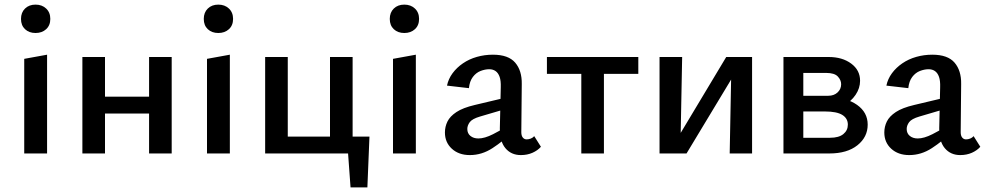

<svg xmlns="http://www.w3.org/2000/svg" viewBox="-20 -665 4270 832"><path d="M85 0V-410L184 -428V0ZM134 -522Q106 -522 88.5 -538.5Q71 -555 71 -583Q71 -611 88.5 -628Q106 -645 134 -645Q162 -645 180 -628Q198 -611 198 -583Q198 -555 180 -538.5Q162 -522 134 -522Z M626 0V-418H724V0ZM337 0V-418H435V0ZM384 -173V-246H677V-173Z M877 0V-410L976 -428V0ZM926 -522Q898 -522 880.5 -538.5Q863 -555 863 -583Q863 -611 880.5 -628Q898 -645 926 -645Q954 -645 972 -628Q990 -611 990 -583Q990 -555 972 -538.5Q954 -522 926 -522Z M1410 0V-418H1508V0ZM1176 0V-73H1461V0ZM1129 0V-418H1227V0ZM1455 0V-73H1581L1539 0ZM1499 147 1483 -73H1581L1572 147Z M1683 0V-410L1782 -428V0ZM1732 -522Q1704 -522 1686.5 -538.5Q1669 -555 1669 -583Q1669 -611 1686.5 -628Q1704 -645 1732 -645Q1760 -645 1778 -628Q1796 -611 1796 -583Q1796 -555 1778 -538.5Q1760 -522 1732 -522Z M2237 7Q2195 7 2170 -23Q2145 -53 2146 -110L2150 -287Q2151 -315 2145 -332Q2139 -349 2127.5 -357Q2116 -365 2100 -365Q2082 -365 2062.5 -357.5Q2043 -350 2029 -331.5Q2015 -313 2012 -283L1917 -294Q1923 -323 1941 -347.5Q1959 -372 1986 -390.5Q2013 -409 2046.5 -418.5Q2080 -428 2116 -428Q2183 -428 2212.5 -393.5Q2242 -359 2241 -301L2239 -92Q2239 -77 2245.5 -69Q2252 -61 2262 -61Q2271 -61 2280 -64.5Q2289 -68 2295 -75L2324 -29Q2310 -13 2287.5 -3Q2265 7 2237 7ZM2016 7Q1968 7 1938 -20.5Q1908 -48 1908 -91Q1908 -116 1919 -138.5Q1930 -161 1958 -179.5Q1986 -198 2037 -210L2201 -249L2206 -203L2060 -160Q2026 -150 2015.5 -135.5Q2005 -121 2005 -106Q2005 -87 2018.5 -76Q2032 -65 2053 -65Q2080 -65 2116.5 -83.5Q2153 -102 2198 -129L2204 -95Q2160 -53 2114 -23Q2068 7 2016 7Z M2499 0V-418H2597V0ZM2350 -345V-418H2746V-345Z M3142 0 3150 -418H3239V0ZM2838 0V-418H2936L2928 0ZM2902 0V-43L3127 -418H3180V-373L2955 0Z M3375 0V-418H3571Q3630 -418 3668.5 -389.5Q3707 -361 3707 -315Q3707 -283 3687.5 -254Q3668 -225 3634.5 -207Q3601 -189 3558 -189L3574 -243Q3648 -243 3694 -210.5Q3740 -178 3740 -125Q3740 -71 3695.5 -35.5Q3651 0 3574 0ZM3461 -68H3577Q3615 -68 3634.5 -84Q3654 -100 3654 -125Q3654 -152 3630 -167Q3606 -182 3554 -182H3435V-250H3569Q3594 -250 3609.5 -264.5Q3625 -279 3625 -300Q3625 -318 3610.5 -333.5Q3596 -349 3560 -349H3461Z M4141 7Q4099 7 4074 -23Q4049 -53 4050 -110L4054 -287Q4055 -315 4049 -332Q4043 -349 4031.5 -357Q4020 -365 4004 -365Q3986 -365 3966.5 -357.5Q3947 -350 3933 -331.5Q3919 -313 3916 -283L3821 -294Q3827 -323 3845 -347.5Q3863 -372 3890 -390.5Q3917 -409 3950.5 -418.5Q3984 -428 4020 -428Q4087 -428 4116.5 -393.5Q4146 -359 4145 -301L4143 -92Q4143 -77 4149.5 -69Q4156 -61 4166 -61Q4175 -61 4184 -64.5Q4193 -68 4199 -75L4228 -29Q4214 -13 4191.5 -3Q4169 7 4141 7ZM3920 7Q3872 7 3842 -20.5Q3812 -48 3812 -91Q3812 -116 3823 -138.5Q3834 -161 3862 -179.5Q3890 -198 3941 -210L4105 -249L4110 -203L3964 -160Q3930 -150 3919.5 -135.5Q3909 -121 3909 -106Q3909 -87 3922.5 -76Q3936 -65 3957 -65Q3984 -65 4020.5 -83.5Q4057 -102 4102 -129L4108 -95Q4064 -53 4018 -23Q3972 7 3920 7Z"/></svg>

Font: Ysabeau SemiBold
Style: Regular
Weight: 600
Designer: Christian Thalmann (Catharsis Fonts)
Version: Version 2.000;gftools[0.9.27.dev2+g8671c4b]